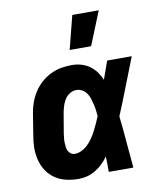

<svg xmlns="http://www.w3.org/2000/svg" viewBox="-85 -830 771 908"><g transform="rotate(-10 300.0 -376.5)"><path d="M221 8Q190 8 161 1.5Q132 -5 108 -21Q84 -37 68 -61Q52 -85 44.5 -114Q37 -143 37.5 -173.5Q38 -204 44 -235L60 -335Q64 -361 73 -386Q82 -411 97 -434.5Q112 -458 133 -476.5Q154 -495 178.5 -507Q203 -519 229 -523.5Q255 -528 280 -528Q304 -528 326 -521.5Q348 -515 366 -502Q384 -489 397 -471Q410 -453 418 -433Q426 -455 433.5 -476.5Q441 -498 449 -520H567Q540 -452 514 -384.5Q488 -317 460 -250Q467 -188 472 -125Q477 -62 483 0H365Q365 -18 365 -36.5Q365 -55 364 -74Q351 -56 335.5 -41Q320 -26 301 -14.5Q282 -3 261.5 2.5Q241 8 221 8ZM222 -112Q239 -112 256 -120.5Q273 -129 286 -142Q299 -155 309.5 -170.5Q320 -186 328.5 -202.5Q337 -219 344.5 -235.5Q352 -252 359 -269Q358 -284 356 -298.5Q354 -313 350.5 -327.5Q347 -342 342.5 -356Q338 -370 330 -381.5Q322 -393 309 -400.5Q296 -408 280 -408Q264 -408 249.5 -399Q235 -390 226 -376Q217 -362 212 -346.5Q207 -331 204 -316L187 -216Q186 -205 184.5 -194.5Q183 -184 183.5 -173.5Q184 -163 185 -152.5Q186 -142 190.5 -133Q195 -124 203 -118Q211 -112 222 -112ZM283 -600 324 -761H451L386 -600Z"/></g></svg>

Font: Iosevka Heavy Extended Oblique
Style: Regular
Weight: 900
Width: 7
Italic angle: -9°
Monospace: yes
Designer: Belleve Invis
Foundry: Belleve Invis
Version: Version 32.5.0; ttfautohint (v1.8.4)